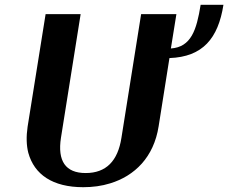

<svg xmlns="http://www.w3.org/2000/svg" viewBox="-20 -770 951 800"><path d="M95 -242C89 -201 90 -164 98 -133C123 -43 199 10 327 10C366 10 404 5 439 -6C541 -37 621 -115 641 -244L686 -528C825 -533 889 -610 911 -750H816C799 -644 776 -574 692 -568L715 -711H568L486 -196C471 -99 422 -49 337 -49C253 -49 219 -99 234 -196L316 -711H170Z"/></svg>

Font: Aerodynamic
Style: Obl
Weight: 500
Designer: Google
Version: Version 2.000980; 2014